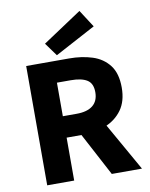

<svg xmlns="http://www.w3.org/2000/svg" viewBox="-96 -964 805 1033"><g transform="rotate(-10 306.5 -447.0)"><path d="M76.9 0V-651.8H311.7Q380.8 -651.8 437.8 -633.5Q494.7 -615.3 529 -570.8Q563.2 -526.3 563.2 -448.8Q563.2 -374.3 529 -327Q494.7 -279.7 437.8 -257.1Q380.8 -234.5 311.7 -234.5H224.3V0ZM224.3 -351.5H299.7Q357.9 -351.5 388.3 -376.2Q418.8 -400.8 418.8 -448.8Q418.8 -497.1 388.3 -516Q357.9 -534.8 299.7 -534.8H224.3ZM429.7 0 284.7 -273.4 386.6 -367.7 594.6 0ZM249.8 -680.3 197.5 -752.4 410.5 -893.8 471.7 -798.9Z"/></g></svg>

Font: Source Sans Variable
Style: Regular
Weight: 200
Designer: Paul D. Hunt
Foundry: Adobe Systems Incorporated
Version: Version 3.006;hotconv 1.0.111;makeotfexe 2.5.65597